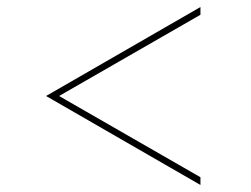

<svg xmlns="http://www.w3.org/2000/svg" viewBox="-20 -511 715 546"><path d="M148 -238 550 -7V15L111 -238L550 -491V-469Z"/></svg>

Font: Josefin Sans Thin
Style: Regular
Weight: 250
Designer: Santiago Orozco
Foundry: Typemade
Version: Version 2.000